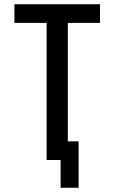

<svg xmlns="http://www.w3.org/2000/svg" viewBox="-20 -755 540 906"><path d="M266 131V0H200V-647H48V-735H452V-647H300V-88H351V131Z"/></svg>

Font: Zed Sans Semibold
Style: Regular
Weight: 600
Designer: Belleve Invis
Foundry: Belleve Invis
Version: Version 1.0.0; ttfautohint (v1.8.4)